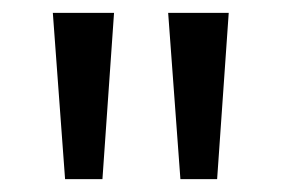

<svg xmlns="http://www.w3.org/2000/svg" viewBox="-20 -734 437 298"><path d="M157 -714 139 -456H81L62 -714ZM335 -714 317 -456H260L241 -714Z"/></svg>

Font: Noto Sans Hebrew SemiCondensed
Style: Regular
Weight: 400
Width: 4
Designer: Monotype Design Team
Foundry: Monotype Imaging Inc.
Version: Version 2.003